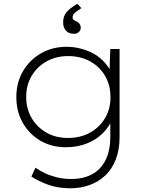

<svg xmlns="http://www.w3.org/2000/svg" viewBox="-20 -784 788 1034"><path d="M361 230Q291 230 238.5 210.5Q186 191 149 167L171 119Q193 135 221.5 148.5Q250 162 286 171Q322 180 364 180Q427 180 474 155.5Q521 131 547.5 80Q574 29 574 -49V-139L589 -151Q570 -103 534 -67Q498 -31 447 -11Q396 9 335 9Q258 9 198 -26Q138 -61 103 -122Q68 -183 68 -261Q68 -340 104 -401Q140 -462 201 -497Q262 -532 339 -532Q372 -532 405 -524.5Q438 -517 466.5 -504Q495 -491 519 -471Q543 -451 561 -425.5Q579 -400 590 -369L569 -382L574 -520H624V-48Q624 23 603.5 75Q583 127 547 161Q511 195 462.5 212.5Q414 230 361 230ZM346 -41Q413 -41 464.5 -69.5Q516 -98 545.5 -147.5Q575 -197 575 -261Q575 -326 545.5 -376Q516 -426 464.5 -454Q413 -482 347 -482Q282 -482 231 -453.5Q180 -425 150.5 -375.5Q121 -326 121 -262Q121 -199 150 -149Q179 -99 229.5 -70Q280 -41 346 -41ZM379 -602Q351 -602 335.5 -618.5Q320 -635 320 -663Q320 -680 324.5 -693.5Q329 -707 338.5 -718.5Q348 -730 362.5 -741Q377 -752 397 -764L418 -740Q402 -730 391.5 -722Q381 -714 376 -707Q371 -700 371 -691Q371 -681 377.5 -676.5Q384 -672 393 -668Q403 -664 409 -655Q415 -646 415 -635Q415 -621 404.5 -611.5Q394 -602 379 -602Z"/></svg>

Font: Lexend Exa ExtraLight
Style: Regular
Weight: 250
Designer: Bonnie Shaver-Troup, Thomas Jockin
Foundry: Lexend
Version: Version 1.007